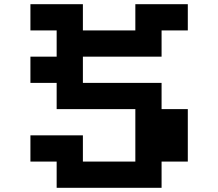

<svg xmlns="http://www.w3.org/2000/svg" viewBox="-20 -895 1040 915"><path d="M125 -875H375V-750H625V-875H875V-750H750V-625H375V-500H750V-375H875V-125H750V0H250V-125H125V-250H375V-125H625V-375H250V-500H125V-625H250V-750H125Z"/></svg>

Font: Dogica Pixel
Style: Bold
Weight: 700
Designer: Roberto Mocci
Version: Version 001.000